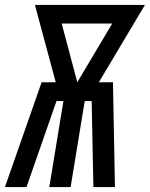

<svg xmlns="http://www.w3.org/2000/svg" viewBox="-48 -755 605 775"><path d="M-28 0 120 -423H177L105 -690L93 -735H537L351 -423H408L416 0H329L322 -347H294L237 0H151L208 -347H180L59 0ZM264 -423 405 -660H201Z"/></svg>

Font: Iosevka Semibold Oblique
Style: Regular
Weight: 600
Italic angle: -9°
Monospace: yes
Designer: Belleve Invis
Foundry: Belleve Invis
Version: Version 32.5.0; ttfautohint (v1.8.4)